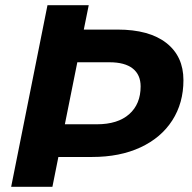

<svg xmlns="http://www.w3.org/2000/svg" viewBox="-20 -720 739 740"><path d="M687 -411Q687 -323 644 -256Q601 -189 521.5 -152Q442 -115 335 -115H205L182 0H23L163 -700H322L303 -606H433Q555 -606 621 -554.5Q687 -503 687 -411ZM522 -387Q522 -432 491.5 -456Q461 -480 402 -480H278L230 -241H353Q434 -241 478 -280Q522 -319 522 -387Z"/></svg>

Font: Gontserrat SemiBold
Style: Italic
Weight: 600
Italic angle: -11.3°
Designer: Julieta Ulanovsky
Foundry: Julieta Ulanovsky
Version: Version 6.001